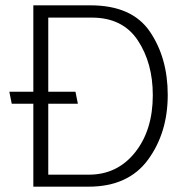

<svg xmlns="http://www.w3.org/2000/svg" viewBox="-20 -700 719 720"><path d="M105 0V-311H24L15 -356H105V-680H319Q475 -680 542 -581.5Q609 -483 609 -344Q609 -202 535 -101Q461 0 312 0ZM263 -356 272 -311H161V-45H313Q420 -45 486.5 -128.5Q553 -212 553 -343Q553 -464 496.5 -549Q440 -634 324 -634H161V-356Z"/></svg>

Font: Palanquin ExtraLight
Style: Regular
Weight: 275
Designer: Pria Ravichandran
Version: Version 1.001